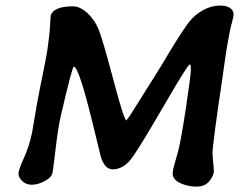

<svg xmlns="http://www.w3.org/2000/svg" viewBox="-20 -695 885 701"><path d="M249.5 -451.7Q243.7 -451.7 201.7 -270.5Q191.9 -228.5 182.4 -146.5Q172.9 -64.5 170.4 -59.1Q164.1 -44.4 140.6 -32.5Q117.2 -20.5 96.2 -20.5Q75.2 -20.5 61.3 -33.9Q47.4 -47.4 47.4 -60.8Q47.4 -74.2 66.9 -117.2Q86.4 -160.2 97.2 -211.4L113.8 -309.1Q125.5 -373 138.4 -434.8Q151.4 -496.6 155.3 -529.8L161.1 -577.6L165 -637.7Q174.8 -671.9 246.6 -671.9Q272 -671.9 298.6 -647.7Q325.2 -623.5 339.8 -588.1Q354.5 -552.7 393.8 -404.1Q433.1 -255.4 441.4 -255.4L453.6 -271.5L544.4 -416Q561 -441.9 571.8 -460L598.6 -504.9Q650.9 -590.8 671.9 -616.7Q692.9 -642.6 722.9 -658.7Q752.9 -674.8 783.9 -674.8Q814.9 -674.8 828.6 -657.7L833 -645.5Q833 -633.8 826.4 -611.1Q819.8 -588.4 811.5 -540L807.1 -514.6Q803.7 -491.7 799.3 -461.9L792 -409.7Q755.9 -168 755.9 -135.7L757.3 -113.8Q760.7 -81.5 760.7 -68.4Q760.7 -55.2 744.9 -34.4Q729 -13.7 697.3 -13.7Q665.5 -13.7 637.9 -26.6Q610.4 -39.6 610.4 -61.5L612.8 -80.1L630.9 -145Q642.1 -189 659.4 -304.9Q676.8 -420.9 676.8 -440.4Q676.8 -460 672.9 -460Q666 -460 581.8 -314.9Q497.6 -169.9 465.3 -123.3Q433.1 -76.7 391.1 -76.7Q363.3 -76.7 348.6 -120.6L324.2 -220.7Q268.6 -451.7 249.5 -451.7Z"/></svg>

Font: Averia Libre
Style: Bold Italic
Weight: 700
Italic angle: -6.90001°
Version: Version 1.002